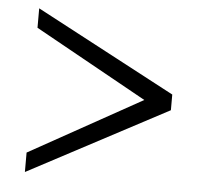

<svg xmlns="http://www.w3.org/2000/svg" viewBox="-43 -603 628 610"><g transform="rotate(5 270.5 -298.0)"><path d="M503 -323V-273L58 -37V-99L416 -298L58 -497V-559Z"/></g></svg>

Font: Alike
Style: Regular
Weight: 400
Designer: Cyreal (www.cyreal.org)
Foundry: Cyreal (www.cyreal.org)
Version: Version 1.212